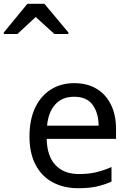

<svg xmlns="http://www.w3.org/2000/svg" viewBox="-101 -986 685 1016"><path d="M292 -546Q361 -546 410.5 -516Q460 -486 486.5 -431.5Q513 -377 513 -304V-251H146Q148 -160 192.5 -112.5Q237 -65 317 -65Q368 -65 407.5 -74.5Q447 -84 489 -102V-25Q448 -7 408 1.5Q368 10 313 10Q237 10 178.5 -21Q120 -52 87.5 -113.5Q55 -175 55 -264Q55 -352 84.5 -415Q114 -478 167.5 -512Q221 -546 292 -546ZM291 -474Q228 -474 191.5 -433.5Q155 -393 148 -321H421Q420 -389 389 -431.5Q358 -474 291 -474ZM-81 -806V-814L44 -966H134L261 -814V-806H187L88 -896L-9 -806Z"/></svg>

Font: Noto Sans Tifinagh Air
Style: Regular
Weight: 400
Designer: JamraPatel
Foundry: JamraPatel LLC
Version: Version 2.006; ttfautohint (v1.8.4.7-5d5b)